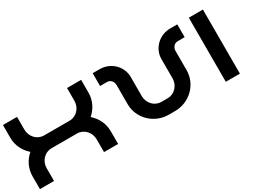

<svg xmlns="http://www.w3.org/2000/svg" viewBox="-48 -1258 2405 1816"><g transform="rotate(-30 1155.0 -350.0)"><path d="M854 -700H700V-560C700 -483 641 -420 567 -420H287C214 -420 154 -483 154 -560V-700H0V-560C0 -477 38 -402 98 -350C38 -299 0 -224 0 -140V0H154V-140C154 -217 214 -280 287 -280H567C641 -280 700 -217 700 -140V0H854V-140C854 -224 816 -299 756 -350C816 -402 854 -477 854 -560Z M1407 0C1249 0 1120 -126 1120 -280V-490C1120 -529 1092 -560 1057 -560H980V-700H1057C1176 -700 1274 -606 1274 -490V-280C1274 -203 1333 -140 1407 -140H1477C1550 -140 1610 -203 1610 -280V-490C1610 -606 1707 -700 1827 -700H1904V-560H1827C1792 -560 1764 -529 1764 -490V-280C1764 -126 1635 0 1477 0Z M2030 0V-700H2184V0Z"/></g></svg>

Font: Generic Techno
Style: Regular
Weight: 400
Designer: NC Empire
Foundry: NC Empire
Version: Version 1.000;hotconv 1.0.109;makeotfexe 2.5.65596